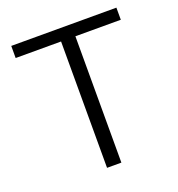

<svg xmlns="http://www.w3.org/2000/svg" viewBox="-125 -790 830 894"><g transform="rotate(-20 289.5 -343.0)"><path d="M254 0V-626H29V-686H550V-626H325V0Z"/></g></svg>

Font: Chivo ExtraLight
Style: Regular
Weight: 250
Designer: Hector Gatti
Foundry: Omnibus-Type
Version: Version 2.002